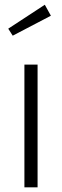

<svg xmlns="http://www.w3.org/2000/svg" viewBox="-20 -798 264 818"><path d="M170.9 -777.8 196.8 -731 34.2 -646 15.1 -675.8ZM140.1 -522.9V0H84V-522.9Z"/></svg>

Font: Fira Sans Compressed Light
Style: Regular
Weight: 300
Width: 1
Designer: Carrois Corporate & Edenspiekermann AG
Foundry: Carrois Corporate GbR & Edenspiekermann AG
Version: Version 4.203;PS 004.203;hotconv 1.0.88;makeotf.lib2.5.64775